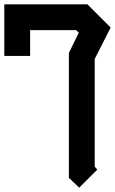

<svg xmlns="http://www.w3.org/2000/svg" viewBox="-260 -860 534 892"><path d="M-240 -840H146L254 -732L180 -586V-86L192 -72L108 12L60 -34V-614L106 -708L94 -720H-120V-600H-240Z"/></svg>

Font: SOV_raksil
Style: bold
Weight: 700
Version: Version 1.00